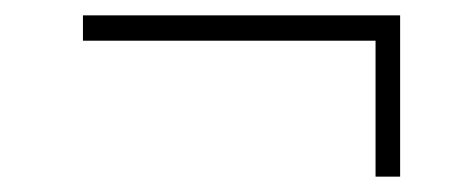

<svg xmlns="http://www.w3.org/2000/svg" viewBox="-20 -366 616 250"><path d="M88 -346H501V-136H469V-313H88Z"/></svg>

Font: Raleway
Style: ExtraLight
Weight: 200
Designer: Matt McInerney, Pablo Impallari, Rodrigo Fuenzalida
Foundry: Matt McInerney, Pablo Impallari, Rodrigo Fuenzalida
Version: Version 2.001